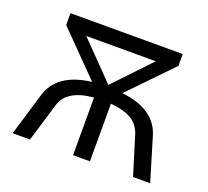

<svg xmlns="http://www.w3.org/2000/svg" viewBox="-96 -643 826 761"><g transform="rotate(20 316.5 -262.5)"><path d="M26.4 0 80.1 -178.7Q109.4 -281.2 252.9 -298.8L79.1 -475.6V-525.4H552.7V-475.6L380.9 -297.9Q523.4 -282.2 552.7 -178.7L606.4 0H534.2L483.4 -165Q469.7 -203.1 438 -220.7Q406.2 -238.3 352.5 -243.2V0H281.2V-243.2Q170.9 -233.4 149.4 -165L99.6 0ZM168.9 -461.9 317.4 -309.6 461.9 -461.9Z"/></g></svg>

Font: Gothic A1
Style: Regular
Weight: 400
Designer: HanYang I&C Co.,Ltd.
Foundry: HanYang I&C Co.,Ltd.
Version: Version 2.50